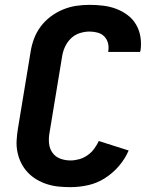

<svg xmlns="http://www.w3.org/2000/svg" viewBox="-20 -763 640 791"><path d="M270 8Q245 8 220.5 5.5Q196 3 173 -4.5Q150 -12 130 -24Q110 -36 94 -53Q78 -70 67.5 -91Q57 -112 52 -136Q47 -160 48.5 -185Q50 -210 54 -234L106 -549Q110 -576 120 -603Q130 -630 147.5 -653.5Q165 -677 189 -695Q213 -713 240 -724Q267 -735 294.5 -739Q322 -743 349 -743Q378 -743 406 -739.5Q434 -736 459 -726.5Q484 -717 505.5 -701Q527 -685 540.5 -662Q554 -639 558.5 -611.5Q563 -584 559 -556Q558 -554 558 -552.5Q558 -551 557 -549H426Q426 -550 426 -550.5Q426 -551 426 -552Q429 -569 425 -585Q421 -601 410 -612.5Q399 -624 382.5 -628.5Q366 -633 349 -633Q329 -633 308.5 -626.5Q288 -620 272.5 -605Q257 -590 248 -570.5Q239 -551 236 -531L184 -216Q180 -195 182 -173Q184 -151 196 -134Q208 -117 228 -109.5Q248 -102 270 -102Q288 -102 306 -107Q324 -112 340 -123Q356 -134 367.5 -149.5Q379 -165 387 -182L510 -143Q495 -108 469.5 -78.5Q444 -49 411.5 -28.5Q379 -8 342.5 0Q306 8 270 8Z"/></svg>

Font: Iosevka Curly XBdEx
Style: Italic
Weight: 800
Width: 7
Italic angle: -9°
Monospace: yes
Designer: Belleve Invis
Foundry: Belleve Invis
Version: Version 11.1.0; ttfautohint (v1.8.3)